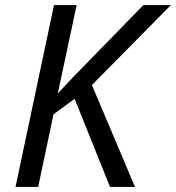

<svg xmlns="http://www.w3.org/2000/svg" viewBox="-20 -734 691 754"><path d="M41 0 192 -714H281L207 -367L269 -433L543 -714H651L341 -400L510 0H412L273 -346L190 -285L130 0Z"/></svg>

Font: Noto IKEA Latin
Style: Italic
Weight: 400
Italic angle: -12°
Designer: Monotype Design Team
Foundry: Monotype Imaging Inc.
Version: Version 1.0